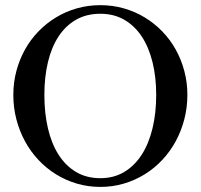

<svg xmlns="http://www.w3.org/2000/svg" viewBox="-20 -716 786 752"><path d="M373 16.1Q325.2 16.1 281.2 3.2Q237.3 -9.8 199.5 -33.2Q161.6 -56.6 130.6 -89.6Q99.6 -122.6 77.9 -162.6Q56.2 -202.6 44.2 -248.5Q32.2 -294.4 32.2 -344.2Q32.2 -393.1 44.2 -438Q56.2 -482.9 77.9 -522Q99.6 -561 130.6 -593Q161.6 -625 199.5 -647.9Q237.3 -670.9 281.2 -683.3Q325.2 -695.8 373 -695.8Q420.9 -695.8 464.8 -683.3Q508.8 -670.9 546.6 -647.9Q584.5 -625 615.5 -593Q646.5 -561 668.2 -522Q689.9 -482.9 701.9 -438Q713.9 -393.1 713.9 -344.2Q713.9 -294.9 701.9 -248.8Q689.9 -202.6 668.2 -162.6Q646.5 -122.6 615.5 -89.6Q584.5 -56.6 546.6 -33.2Q508.8 -9.8 464.8 3.2Q420.9 16.1 373 16.1ZM373 -18.1Q425.8 -18.1 466.6 -42.5Q507.3 -66.9 535.2 -110.4Q563 -153.8 577.4 -213.6Q591.8 -273.4 591.8 -344.2Q591.8 -414.1 577.4 -472.4Q563 -530.8 535.2 -573Q507.3 -615.2 466.6 -638.7Q425.8 -662.1 373 -662.1Q318.8 -662.1 277.8 -638.7Q236.8 -615.2 209.2 -573Q181.6 -530.8 167.7 -472.4Q153.8 -414.1 153.8 -344.2Q153.8 -273.4 167.7 -213.6Q181.6 -153.8 209.2 -110.4Q236.8 -66.9 277.8 -42.5Q318.8 -18.1 373 -18.1Z"/></svg>

Font: Tuladha Jejeg
Style: Regular
Weight: 400
Designer: R.S. Wihananto
Foundry: R.S. Wihananto
Version: Version 1.92